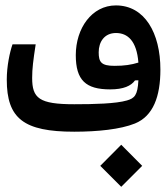

<svg xmlns="http://www.w3.org/2000/svg" viewBox="-20 -491 626 720"><path d="M258.3 2.9C345.7 2.9 431.6 -5.9 485.8 -27.8C554.7 -55.7 581.5 -129.4 581.5 -230C581.5 -367.7 522.5 -470.7 414.6 -470.7C324.2 -470.7 264.2 -384.8 264.2 -284.2C264.2 -189.9 301.8 -155.8 393.1 -155.8C442.9 -155.8 471.7 -168.9 486.3 -189.5L499 -189.9C496.1 -133.3 484.4 -122.6 456.1 -114.3C414.6 -102.1 333 -100.1 258.3 -100.1C126.5 -100.1 100.6 -122.6 100.6 -198.7C100.6 -233.9 104.5 -263.7 113.8 -324.7H26.9C16.6 -295.4 5.4 -242.7 5.4 -192.4C5.4 -46.4 68.8 2.9 258.3 2.9ZM499 -256.3C471.7 -248 446.8 -244.1 409.2 -244.1C359.9 -244.1 350.1 -257.8 350.1 -294.9C350.1 -333.5 371.1 -367.2 415 -367.2C458.5 -367.2 492.7 -337.9 499 -256.3ZM434.6 209.5 513.2 130.9 434.6 51.8 356 130.9Z"/></svg>

Font: Cascadia Code PL
Style: Regular
Weight: 400
Monospace: yes
Designer: Aaron Bell
Foundry: Saja Typeworks
Version: Version 2404.023